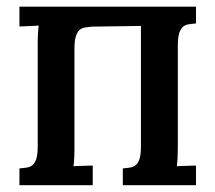

<svg xmlns="http://www.w3.org/2000/svg" viewBox="-20 -544 633 564"><path d="M502.4 -123Q502.4 -112.8 502.2 -102.8Q502 -92.8 501.7 -83.7Q501.5 -74.7 500.7 -67.6Q500 -60.5 499.5 -55.7Q505.4 -56.2 513.4 -56.4Q521.5 -56.6 529.5 -56.9Q537.6 -57.1 544.7 -57.4Q551.8 -57.6 555.7 -57.6V0H340.8V-49.3Q353 -50.3 363 -52Q373 -53.7 379.9 -60.1Q386.7 -66.4 390.4 -79.1Q394 -91.8 394 -114.3V-467.8L251 -465.8Q238.8 -464.8 229 -463.1Q219.2 -461.4 212.6 -455.1Q206.1 -448.7 202.4 -435.8Q198.7 -422.9 198.7 -400.9V-123Q198.7 -112.8 198.7 -102.8Q198.7 -92.8 198.2 -83.7Q197.8 -74.7 197.3 -67.6Q196.8 -60.5 195.8 -55.7Q201.7 -56.2 210 -56.4Q218.3 -56.6 226.3 -56.9Q234.4 -57.1 241.2 -57.4Q248 -57.6 252.4 -57.6V0H37.1V-49.3Q49.8 -50.3 59.8 -52Q69.8 -53.7 76.7 -60.1Q83.5 -66.4 87.2 -79.1Q90.8 -91.8 90.8 -114.3V-401.4Q90.8 -411.6 90.8 -421.6Q90.8 -431.6 91.3 -440.4Q91.8 -449.2 92.3 -456.5Q92.8 -463.9 93.8 -468.8Q87.4 -468.3 79.3 -468Q71.3 -467.8 63.2 -467.3Q55.2 -466.8 48.3 -466.6Q41.5 -466.3 37.1 -466.3V-524.4H555.7V-475.1Q543 -474.1 533 -472.4Q522.9 -470.7 516.4 -464.4Q509.8 -458 506.1 -445.3Q502.4 -432.6 502.4 -409.7Z"/></svg>

Font: Parastoo Print
Style: Print-Bold
Weight: 700
Foundry: Saber Rastikerdar (saber.rastikerdar@gmail.com)
Version: Version 1.0.0-alpha3